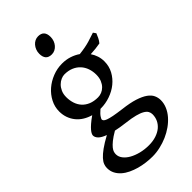

<svg xmlns="http://www.w3.org/2000/svg" viewBox="-277 -738 1053 1053"><g transform="rotate(-45 249.0 -211.5)"><path d="M333.5 -293Q333.5 -318.4 325.7 -341.1Q317.9 -363.8 302.2 -380.9Q286.6 -397.9 263.7 -407.7Q240.7 -417.5 210.4 -417.5Q198.2 -417.5 184.1 -411.4Q169.9 -405.3 157.7 -393.3Q145.5 -381.3 137.5 -363.5Q129.4 -345.7 129.4 -321.8Q129.4 -296.4 136.7 -273.7Q144 -251 159.2 -234.1Q174.3 -217.3 197.5 -207.5Q220.7 -197.8 252.4 -197.8Q266.6 -197.8 281 -203.6Q295.4 -209.5 307.1 -221.4Q318.8 -233.4 326.2 -251.2Q333.5 -269 333.5 -293ZM259.3 8.3Q238.8 5.9 221.4 2.9Q204.1 0 188.5 -3.4Q158.2 14.2 140.6 28.6Q123 43 114 54.4Q105 65.9 102.5 75Q100.1 84 100.1 91.8Q100.1 110.8 113 127.9Q126 145 148.4 157.7Q170.9 170.4 200.7 178Q230.5 185.5 263.7 185.5Q294.9 185.5 320.1 177.2Q345.2 168.9 362.3 154.8Q379.4 140.6 388.7 121.1Q397.9 101.6 397.9 79.1Q397.9 66.9 392.1 56.2Q386.2 45.4 370.8 36.4Q355.5 27.3 328.6 20.3Q301.8 13.2 259.3 8.3ZM416.5 -313Q416.5 -275.4 399.7 -244.4Q382.8 -213.4 355.5 -191.2Q328.1 -168.9 292.5 -156.5Q256.8 -144 219.7 -144H216.8Q195.3 -125.5 187.7 -113.3Q180.2 -101.1 180.2 -98.1Q180.2 -92.8 184.6 -87.6Q189 -82.5 201.9 -77.6Q214.8 -72.8 238.5 -68.1Q262.2 -63.5 300.3 -58.6Q355 -52.2 390.6 -40.8Q426.3 -29.3 447.3 -14.4Q468.3 0.5 476.6 18.6Q484.9 36.6 484.9 56.2Q484.9 81.5 474.6 105.5Q464.4 129.4 446.3 150.1Q428.2 170.9 404.1 188Q379.9 205.1 352.1 217.3Q324.2 229.5 293.9 236.3Q263.7 243.2 234.4 243.2Q210.4 243.2 184.8 240Q159.2 236.8 134.5 230Q109.9 223.1 87.6 212.6Q65.4 202.1 48.6 187.3Q31.7 172.4 22 153.6Q12.2 134.8 12.2 110.8Q12.2 98.1 17.1 84.7Q22 71.3 35.9 55.9Q49.8 40.5 74.7 22.5Q99.6 4.4 140.1 -17.6Q109.9 -28.8 96.9 -42.2Q84 -55.7 84 -69.8Q84 -74.2 87.2 -81.5Q90.3 -88.9 98.9 -99.1Q107.4 -109.4 122.3 -122.3Q137.2 -135.3 160.2 -151.4Q134.8 -158.7 113.8 -171.6Q92.8 -184.6 77.9 -202.9Q63 -221.2 54.7 -244.1Q46.4 -267.1 46.4 -293.9Q46.4 -329.6 63 -361.6Q79.6 -393.6 106.9 -417.2Q134.3 -440.9 169.7 -454.8Q205.1 -468.8 243.2 -468.8Q273.9 -468.8 300.5 -460.2Q327.1 -451.7 349.1 -436.5Q397.5 -441.9 429.9 -451.7Q462.4 -461.4 482.9 -468.8L494.1 -453.1Q488.8 -440.4 482.7 -427.2Q476.6 -414.1 466.3 -401.9Q448.7 -398.9 430.9 -396.7Q413.1 -394.5 391.1 -393.6Q403.3 -376 409.9 -355.5Q416.5 -335 416.5 -313ZM302.7 -616.7Q302.7 -601.6 297.9 -588.4Q293 -575.2 284.4 -565.2Q275.9 -555.2 264.4 -549.3Q252.9 -543.5 239.7 -543.5Q215.8 -543.5 204.3 -556.6Q192.9 -569.8 192.9 -594.7Q192.9 -609.9 198 -623Q203.1 -636.2 211.7 -646.2Q220.2 -656.2 231.7 -661.9Q243.2 -667.5 255.9 -667.5Q302.7 -667.5 302.7 -616.7Z"/></g></svg>

Font: Gentium Book Basic
Style: Regular
Weight: 400
Designer: J. Victor Gaultney and Annie Olsen
Foundry: SIL International
Version: Version 1.102; 2013; Maintenance release